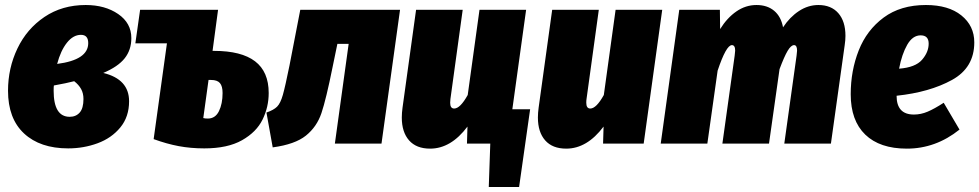

<svg xmlns="http://www.w3.org/2000/svg" viewBox="-20 -573 3907 766"><path d="M504 -421Q504 -374 477.5 -340.5Q451 -307 392 -282Q495 -257 495 -169Q495 -107 460 -64.5Q425 -22 369.5 -1.5Q314 19 252 19Q140 19 76 -40.5Q12 -100 12 -211Q12 -301 49.5 -379.5Q87 -458 157.5 -505.5Q228 -553 322 -553Q399 -553 451.5 -517Q504 -481 504 -421ZM208 -318Q332 -334 332 -401Q332 -434 303 -434Q272 -434 247 -402.5Q222 -371 208 -318ZM195 -232Q194 -228 194 -211Q194 -107 258 -107Q283 -107 298 -124Q313 -141 313 -178Q313 -201 303.5 -218Q294 -235 276 -249Q245 -241 195 -232Z M1052 -202Q1052 -146 1027.5 -96Q1003 -46 945.5 -13.5Q888 19 795 19Q741 19 693 10Q645 1 593 -18L646 -400H520L539 -534H850L828 -370H834Q943 -370 997.5 -328.5Q1052 -287 1052 -202ZM868 -202Q868 -229 857.5 -241.5Q847 -254 822 -254H812L791 -102Q798 -100 809 -100Q839 -100 853.5 -129.5Q868 -159 868 -202Z M1502 0H1316L1371 -398H1326L1307 -306Q1281 -177 1262.5 -122Q1244 -67 1200.5 -32Q1157 3 1068 15L1043 -124Q1072 -134 1085.5 -147.5Q1099 -161 1108.5 -194.5Q1118 -228 1135 -312L1178 -534H1576Z M2095 -137 2051 173H1930L1936 0H1843L1845 -68Q1779 20 1696 20Q1641 20 1612 -13Q1583 -46 1583 -104Q1583 -123 1586 -144L1640 -534H1826L1777 -178Q1776 -172 1776 -163Q1776 -140 1792 -140Q1816 -140 1846 -194L1893 -534H2079L2024 -137Z M2126 -104Q2126 -123 2129 -144L2183 -534H2369L2320 -178Q2319 -172 2319 -163Q2319 -140 2335 -140Q2359 -140 2389 -194L2436 -534H2622L2548 0H2386L2388 -68Q2322 20 2239 20Q2184 20 2155 -13Q2126 -46 2126 -104Z M3353 -430Q3353 -413 3350 -393L3295 0H3109L3158 -351L3160 -371Q3160 -393 3148 -393Q3136 -393 3122.5 -370.5Q3109 -348 3090 -297L3048 0H2862L2911 -351L2913 -371Q2913 -393 2900 -393Q2877 -393 2843 -291L2802 0H2616L2690 -534H2852L2853 -457Q2881 -502 2918 -527.5Q2955 -553 2998 -553Q3041 -553 3068.5 -530Q3096 -507 3104 -464Q3131 -505 3167.5 -529Q3204 -553 3245 -553Q3296 -553 3324.5 -520.5Q3353 -488 3353 -430Z M3867 -404Q3867 -303 3778 -254Q3689 -205 3557 -191Q3557 -116 3626 -116Q3654 -116 3681 -127.5Q3708 -139 3745 -163L3808 -56Q3713 20 3598 20Q3490 20 3432 -36Q3374 -92 3374 -197Q3374 -291 3406 -372Q3438 -453 3505.5 -503Q3573 -553 3674 -553Q3764 -553 3815.5 -511.5Q3867 -470 3867 -404ZM3685 -399Q3685 -432 3653 -432Q3621 -432 3599.5 -394.5Q3578 -357 3567 -299Q3632 -304 3658.5 -334.5Q3685 -365 3685 -399Z"/></svg>

Font: Fira Sans Condensed Black
Style: Italic
Weight: 900
Width: 3
Italic angle: -8°
Designer: Carrois Corporate & Edenspiekermann AG
Foundry: Carrois Corporate GbR & Edenspiekermann AG
Version: Version 4.203